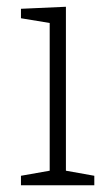

<svg xmlns="http://www.w3.org/2000/svg" viewBox="-20 -548 327 568"><path d="M259 -28V0H42V-28L127 -43V-480L42 -494V-522L175 -528V-43Z"/></svg>

Font: Bitter Light
Style: Regular
Weight: 300
Designer: Sol Matas, and Bitter project Authors
Foundry: Sol Matas
Version: Version 2.001